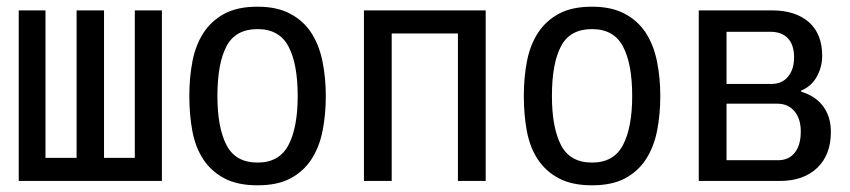

<svg xmlns="http://www.w3.org/2000/svg" viewBox="-20 -557 2540 574"><path d="M36 -526H116V-85H209V-526H291V-85H383V-526H464V-16H36Z M750 -3Q690 -3 650.5 -24Q611 -45 587.5 -81Q564 -117 555 -165.5Q546 -214 546 -270Q546 -326 555.5 -374.5Q565 -423 588.5 -459Q612 -495 651 -516Q690 -537 750 -537Q808 -537 847.5 -516Q887 -495 910.5 -459Q934 -423 944 -374Q954 -325 954 -270Q954 -215 944.5 -166.5Q935 -118 911.5 -81.5Q888 -45 849 -24Q810 -3 750 -3ZM750 -71Q815 -71 842.5 -123.5Q870 -176 870 -270Q870 -366 842.5 -418Q815 -470 750 -470Q684 -470 657 -418.5Q630 -367 630 -270Q630 -176 657 -123.5Q684 -71 750 -71Z M1432 -526V-16H1349V-457H1151V-16H1068V-526Z M1750 -3Q1690 -3 1650.5 -24Q1611 -45 1587.5 -81Q1564 -117 1555 -165.5Q1546 -214 1546 -270Q1546 -326 1555.5 -374.5Q1565 -423 1588.5 -459Q1612 -495 1651 -516Q1690 -537 1750 -537Q1808 -537 1847.5 -516Q1887 -495 1910.5 -459Q1934 -423 1944 -374Q1954 -325 1954 -270Q1954 -215 1944.5 -166.5Q1935 -118 1911.5 -81.5Q1888 -45 1849 -24Q1810 -3 1750 -3ZM1750 -71Q1815 -71 1842.5 -123.5Q1870 -176 1870 -270Q1870 -366 1842.5 -418Q1815 -470 1750 -470Q1684 -470 1657 -418.5Q1630 -367 1630 -270Q1630 -176 1657 -123.5Q1684 -71 1750 -71Z M2464 -163Q2464 -94 2423 -55Q2382 -16 2311 -16H2069V-526H2287Q2358 -526 2398 -491Q2438 -456 2438 -390Q2438 -357 2422 -328Q2406 -299 2375 -286V-283Q2418 -270 2441 -239Q2464 -208 2464 -163ZM2286 -306Q2318 -306 2336 -328Q2354 -350 2354 -385Q2354 -423 2335.5 -442.5Q2317 -462 2283 -462H2152V-306ZM2374 -164Q2374 -202 2355 -224.5Q2336 -247 2304 -247H2152V-78H2306Q2338 -78 2356 -100.5Q2374 -123 2374 -164Z"/></svg>

Font: D2Coding
Style: Regular
Weight: 400
Monospace: yes
Designer: Yong-Rak Park; Jeong-Hwan Yoon; Sang-Min Lee;
Foundry: NHN Corporation
Version: Version 1.3.2; Build 20180524